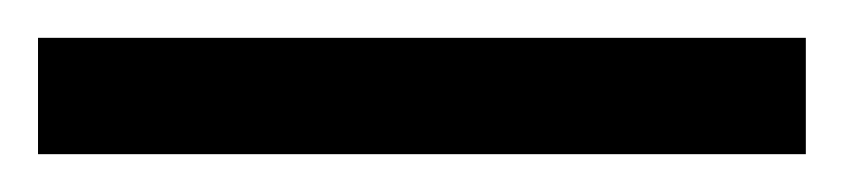

<svg xmlns="http://www.w3.org/2000/svg" viewBox="-22 64 444 101"><path d="M401.9 83.9V145.1H-2V83.9Z"/></svg>

Font: Khula SemiBold
Style: Regular
Weight: 600
Designer: Erin McLaughlin, Steve Matteson
Version: Version 1.002;PS 1.0;hotconv 1.0.72;makeotf.lib2.5.5900; ttf